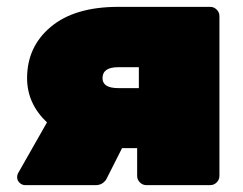

<svg xmlns="http://www.w3.org/2000/svg" viewBox="-20 -540 710 560"><path d="M325 -520H593Q604 -520 612 -512Q620 -504 620 -493V-27Q620 -16 612 -8Q604 0 593 0H407Q396 0 388 -8Q380 -16 380 -27V-108H336L290 -17Q279 0 259 0H54Q44 0 37 -7Q30 -14 30 -22.5Q30 -31 34 -37L117 -183Q59 -238 59 -312Q59 -404 128.5 -462Q198 -520 325 -520ZM385 -283V-344H325Q279 -344 279 -312Q279 -283 325 -283Z"/></svg>

Font: Rubik One
Style: Regular
Weight: 400
Designer: Hubert and Fischer with Elvire Volk Leonovitch
Foundry: Hubert and Fischer with Elvire Volk Leonovitch
Version: Version 1.001